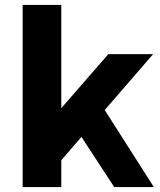

<svg xmlns="http://www.w3.org/2000/svg" viewBox="-20 -760 649 780"><path d="M97 -169 420 -540H602L215 -93ZM72 -740H229V0H72ZM282 -248 396 -328 605 0H444Z"/></svg>

Font: Pathway Extreme 72pt
Style: Bold
Weight: 700
Designer: Eduardo Rodriguez Tunni
Foundry: Eduardo Rodriguez Tunni
Version: Version 1.001;gftools[0.9.26]